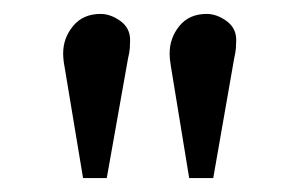

<svg xmlns="http://www.w3.org/2000/svg" viewBox="-20 -802 426 273"><path d="M98.1 -548.8 71.8 -707Q70.8 -711.9 70.3 -717Q69.8 -722.2 69.8 -726.1Q69.8 -748 84 -765.1Q98.1 -782.2 123 -782.2Q137.2 -782.2 151.1 -772.2Q165 -762.2 165 -745.1Q165 -740.2 164.6 -733.6Q164.1 -727.1 162.1 -719.2L131.8 -548.8ZM249 -548.8 223.1 -707Q222.2 -711.9 221.7 -717Q221.2 -722.2 221.2 -726.1Q221.2 -748 235.1 -765.1Q249 -782.2 273.9 -782.2Q288.1 -782.2 302 -772.2Q315.9 -762.2 315.9 -745.1Q315.9 -740.2 315.4 -733.6Q314.9 -727.1 313 -719.2L283.2 -548.8Z"/></svg>

Font: Literata
Style: Regular
Weight: 400
Designer: Latin by Veronika Burian and Jose Scaglione. Greek by Irene Vlachou. Cyrillic by Vera Evstafieva.
Foundry: TypeTogether
Version: Version 3.002